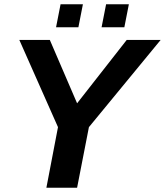

<svg xmlns="http://www.w3.org/2000/svg" viewBox="-20 -874 768 894"><path d="M339 0H196L250 -282L70 -688H212L339 -393L570 -688H728L394 -282ZM453 -747 474 -854H580L559 -747ZM241 -747 262 -854H366L345 -747Z"/></svg>

Font: Libra Sans Modern
Style: Bold Italic
Weight: 700
Italic angle: -12°
Foundry: Stefan Peev, Context Ltd
Version: Version 1.000